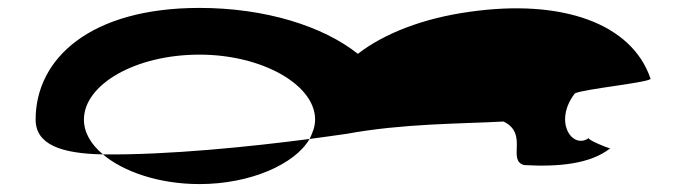

<svg xmlns="http://www.w3.org/2000/svg" viewBox="-20 -576 1759 485"><path d="M70 -274C70 -211 134 -188 240 -186C209 -212 192 -242 192 -274C192 -362 321 -438 484 -438C642 -438 776 -362 776 -274C776 -257 770 -241 762 -225C798 -230 830 -234 856 -238C998 -264 1138 -263 1252 -269C1316 -238 1260 -171 1304 -159C1392 -154 1471 -162 1521 -201C1513 -203 1466 -222 1467 -227C1426 -198 1377 -268 1432 -340C1451 -351 1634 -369 1623 -378C1576 -516 1401 -580 1165 -546C1050 -530 951 -492 884 -440C796 -510 650 -556 484 -556C208 -556 70 -428 70 -274ZM240 -186C292 -142 382 -111 484 -111C612 -111 725 -161 762 -225C617 -206 406 -184 240 -186ZM1467 -227C1467 -227 1467 -228 1467 -228C1467 -228 1467 -227 1467 -227ZM1522 -202 1521 -201C1523 -201 1523 -201 1522 -200Z"/></svg>

Font: Ampere
Style: UltExt
Weight: 400
Version: Version 1